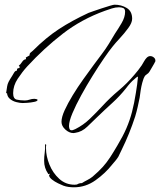

<svg xmlns="http://www.w3.org/2000/svg" viewBox="-20 -551 682 818"><path d="M295 247Q284 247 272.5 245.5Q261 244 250 240Q242 237 227.5 230Q213 223 201.5 214Q190 205 189 196L193 189L185 191V189Q168 165 168 134Q168 117 170.5 99.5Q173 82 172 65L173 64H176V66H177Q176 70 176 73.5Q176 77 176 81Q176 114 190.5 150Q205 186 232.5 211Q260 236 298 236L308 235Q317 229 329 229Q340 222 352 216Q364 210 374 202Q401 179 418 160Q435 141 449 119.5Q463 98 480 69Q504 29 518.5 -4.5Q533 -38 542.5 -74.5Q552 -111 559 -156Q565 -191 568 -225Q559 -221 554 -215Q544 -207 534.5 -196.5Q525 -186 517 -175Q490 -141 458 -112Q426 -83 395 -53Q375 -34 352 -11.5Q329 11 300 15L293 16Q275 16 258.5 1Q242 -14 242 -32Q242 -52 255.5 -81.5Q269 -111 290 -145.5Q311 -180 335 -213.5Q359 -247 380 -275.5Q401 -304 414 -321Q430 -342 443.5 -364Q457 -386 470 -408Q483 -427 498 -452.5Q513 -478 513 -501Q513 -513 505.5 -516.5Q498 -520 487 -520Q472 -520 456.5 -515Q441 -510 427 -505Q327 -469 247 -407Q167 -345 96 -268Q75 -245 55.5 -215.5Q36 -186 36 -154Q36 -130 51.5 -126.5Q67 -123 86 -123Q96 -123 106 -126.5Q116 -130 126 -130Q128 -130 134 -129Q140 -128 140 -125Q140 -120 126 -117Q112 -114 96.5 -113Q81 -112 77 -112Q65 -112 49.5 -116Q34 -120 22.5 -129.5Q11 -139 10 -154H6Q9 -174 10.5 -183.5Q12 -193 16.5 -202Q21 -211 32 -228Q35 -233 40 -241.5Q45 -250 52 -250V-249L53 -258L59 -261L61 -260Q64 -265 65 -265L60 -271Q67 -276 74 -287Q81 -298 91 -299L90 -306L106 -315V-317Q106 -324 111 -327.5Q116 -331 120 -335Q176 -391 231 -427Q286 -463 357 -496Q362 -498 378 -503.5Q394 -509 413.5 -515.5Q433 -522 448.5 -526.5Q464 -531 468 -531Q497 -531 520 -517Q543 -503 543 -471Q543 -454 526.5 -431.5Q510 -409 490.5 -388Q471 -367 460 -353Q446 -336 423 -302.5Q400 -269 374.5 -228Q349 -187 326 -145Q303 -103 288.5 -68.5Q274 -34 274 -14Q274 -9 276 -2.5Q278 4 285 4Q290 4 293.5 2Q297 0 301 -1Q335 -18 363 -45Q391 -72 416 -99Q448 -134 485 -165Q522 -196 553 -233Q569 -251 584 -273Q589 -281 594 -290Q599 -299 605 -305Q612 -312 620 -312Q628 -312 635 -306.5Q642 -301 642 -293V-290Q642 -289 636 -278.5Q630 -268 624 -258Q618 -248 617 -246Q613 -239 605.5 -234.5Q598 -230 595 -223Q592 -218 590 -211Q588 -204 586 -198Q582 -183 579.5 -167Q577 -151 575 -135Q571 -115 566.5 -95Q562 -75 556 -55Q532 19 498 88Q494 95 491 102.5Q488 110 484 117Q479 125 472 133.5Q465 142 458 150Q429 187 387 217Q345 247 295 247Z"/></svg>

Font: Qwitcher Grypen
Style: Regular
Weight: 400
Designer: Robert E. Leuschke
Foundry: Robert E. Leuschke
Version: Version 1.100; ttfautohint (v1.8.3)